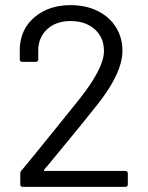

<svg xmlns="http://www.w3.org/2000/svg" viewBox="-20 -728 576 748"><path d="M152 -67Q151 -65 151 -64Q151 -62 154 -62H468Q478 -62 478 -52V-10Q478 0 468 0H69Q59 0 59 -10V-52Q59 -59 64 -64Q98 -104 217 -252L291 -344Q385 -463 385 -529Q385 -582 349 -614Q313 -646 255 -646Q198 -646 163.5 -614Q129 -582 129 -531Q129 -529 129 -528V-497Q129 -487 119 -487H67Q57 -487 57 -497V-537Q59 -614 114.5 -661Q170 -708 255 -708Q315 -708 361 -685Q407 -662 432 -621.5Q457 -581 457 -530Q457 -445 363 -325Q314 -262 174 -93Z"/></svg>

Font: LinhAnh
Style: Regular
Weight: 400
Designer: Jeremy Tribby
Foundry: Tribby Type
Version: Version 1.408